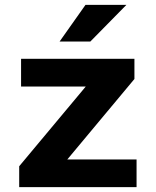

<svg xmlns="http://www.w3.org/2000/svg" viewBox="-20 -770 640 790"><path d="M257 -114 533.1 -445V-528H66.7V-414H332.9L59 -86V0H541.9V-114ZM331.8 -750 225.1 -599H351.6L500.1 -750Z"/></svg>

Font: Asimov
Style: Wid
Weight: 500
Designer: Google
Version: Version 2.000980; 2014